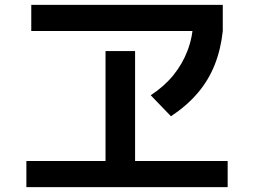

<svg xmlns="http://www.w3.org/2000/svg" viewBox="-20 -753 1040 786"><path d="M88 13V-94H412V-544H533V-94H912V13ZM108 -626V-733H892V-626ZM597 -363Q652 -399 689.5 -445Q727 -491 748 -546.5Q769 -602 772 -667L892 -626Q884 -551 859 -488Q834 -425 790 -373Q746 -321 680 -277Z"/></svg>

Font: M PLUS 1 SemiBold
Style: Regular
Weight: 600
Designer: Coji Morishita
Foundry: UNDERFOREST DESIGN
Version: Version 1.001